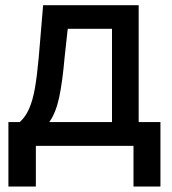

<svg xmlns="http://www.w3.org/2000/svg" viewBox="-20 -550 650 724"><path d="M11.7 -89.8H54.7Q76.2 -108.9 89.8 -140.1Q103.5 -171.4 111.6 -217Q119.6 -262.7 126 -333L142.6 -530.3H502.9V-89.8H585V153.3H483.4V0H115.2V153.3H11.7ZM402.3 -89.8V-441.4H235.4L223.6 -333Q215.3 -239.3 202.9 -181.6Q190.4 -124 166 -89.8Z"/></svg>

Font: Pretendard GOV Medium
Style: Regular
Weight: 500
Designer: Base glyphs from Inter by Rasmus Andersson; Hangeul glyphs from Noto Sans CJK(Source Han Sans) by Jang Soo-young and Kan
Foundry: Kil Hyung-jin
Version: Version 1.309